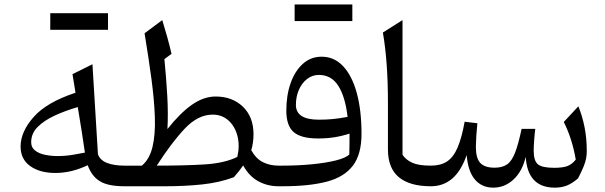

<svg xmlns="http://www.w3.org/2000/svg" viewBox="-20 -843 2739 869"><path d="M321.8 -423.3 308.1 -507.3 398.4 -552.2 423.3 -144.5Q433.6 -117.2 465.3 -105.2Q497.1 -93.3 543 -93.3H543.5V0H543Q469.2 0 432.1 -22.7Q395 -45.4 377 -95.2Q303.2 -60.1 231 -60.1Q160.2 -60.1 116.7 -91.3Q73.2 -122.6 73.2 -179.7Q73.2 -246.6 132.3 -313.5Q191.4 -380.4 321.8 -423.3ZM332 -358.4Q274.9 -341.8 227.1 -319.6Q179.2 -297.4 150.1 -268.1Q121.1 -238.8 121.1 -199.2Q121.1 -175.3 138.9 -161.6Q156.7 -147.9 184.1 -142.3Q211.4 -136.7 240.7 -136.7Q275.4 -136.7 308.3 -142.1Q341.3 -147.5 364.3 -152.3Q357.9 -198.7 350.3 -245.4Q342.8 -292 332 -358.4ZM207.5 -708V-783.2H468.8V-708Z M955.6 -406.2Q1031.7 -406.2 1079.6 -359.9Q1127.4 -313.5 1127.4 -235.8Q1127.4 -196.8 1117.2 -163.1Q1138.7 -124.5 1170.2 -108.9Q1201.7 -93.3 1240.7 -93.3H1241.2V0H1240.7Q1190.4 0 1148.9 -22.7Q1107.4 -45.4 1080.6 -94.2Q1063.5 -69.3 1038.6 -41Q973.6 -16.6 895.3 -8.3Q816.9 0 731.9 0H543.5Q527.3 0 527.3 -32.7V-60.5Q527.3 -93.3 543.5 -93.3H622.1Q656.7 -122.1 670.2 -178Q683.6 -233.9 680.9 -312.3Q678.2 -390.6 665.3 -486.8Q652.3 -583 634.3 -692.4L714.4 -752Q727.1 -710.9 737.5 -673.3Q748 -635.7 756.3 -599.1L724.1 -575.7Q732.4 -491.7 737.1 -408.7Q741.7 -325.7 737.8 -258.8Q794.9 -331.1 848.4 -368.7Q901.9 -406.2 955.6 -406.2ZM942.4 -324.2Q876.5 -324.2 816.9 -261.5Q757.3 -198.7 689.5 -93.3Q818.4 -93.3 907.2 -98.9Q996.1 -104.5 1054.2 -132.8Q1065.9 -184.1 1054.7 -227.5Q1043.5 -271 1014.2 -297.6Q984.9 -324.2 942.4 -324.2Z M1616.2 -236.8Q1616.2 -145 1577.4 -93.5Q1538.6 -42 1459.5 -21Q1380.4 0 1259.3 0H1241.2Q1225.1 0 1225.1 -32.7V-60.5Q1225.1 -93.3 1241.2 -93.3H1258.3Q1327.6 -93.3 1391.1 -99.4Q1454.6 -105.5 1500.2 -116.9Q1545.9 -128.4 1561 -144Q1561.5 -167 1561.8 -192.6Q1562 -218.3 1562 -238.3Q1527.3 -227.1 1493.4 -221.7Q1459.5 -216.3 1418.9 -216.3Q1342.8 -216.3 1309.3 -245.1Q1275.9 -273.9 1275.9 -342.3Q1275.9 -411.6 1295.4 -466.8Q1314.9 -522 1350.8 -554.2Q1386.7 -586.4 1436 -586.4Q1492.2 -586.4 1532.5 -543.9Q1572.8 -501.5 1594.5 -423.1Q1616.2 -344.7 1616.2 -236.8ZM1553.2 -314Q1542.5 -405.8 1511 -454.8Q1479.5 -503.9 1423.3 -503.9Q1393.6 -503.9 1369.9 -485.6Q1346.2 -467.3 1332.8 -436.5Q1319.3 -405.8 1319.3 -368.2Q1319.3 -301.3 1422.9 -301.3Q1457 -301.3 1487.1 -304.2Q1517.1 -307.1 1553.2 -314ZM1313.5 -747.6V-822.8H1574.7V-747.6Z M1801.8 -752V-142.6Q1816.4 -120.1 1845.2 -106.7Q1874 -93.3 1929.7 -93.3H1930.2V0H1929.7Q1834.5 0 1785.2 -41Q1735.8 -82 1735.8 -166.5V-378.4Q1735.8 -564.9 1712.9 -695.8Z M2491.2 6.3Q2367.7 6.3 2359.4 -133.3Q2344.2 -67.9 2304.4 -30.8Q2264.6 6.3 2212.4 6.3Q2160.2 6.3 2128.9 -31.2Q2097.7 -68.8 2092.3 -141.1Q2066.4 -67.9 2025.9 -33.9Q1985.4 0 1930.2 0Q1914.1 0 1914.1 -32.7V-60.5Q1914.1 -93.3 1930.2 -93.3Q1974.6 -93.3 2003.4 -112.3Q2032.2 -131.3 2051 -175Q2069.8 -218.8 2083 -292L2140.6 -285.2Q2137.7 -258.3 2135.7 -226.6Q2133.8 -194.8 2133.8 -177.7Q2133.8 -127.9 2153.3 -106Q2172.9 -84 2218.8 -84Q2253.4 -84 2274.9 -98.9Q2296.4 -113.8 2311.3 -152.1Q2326.2 -190.4 2340.8 -259.8H2402.8Q2400.4 -243.2 2397.9 -211.9Q2395.5 -180.7 2395.5 -160.6Q2395.5 -115.2 2414.6 -99.4Q2433.6 -83.5 2488.3 -83.5Q2527.8 -83.5 2548.6 -91.6Q2569.3 -99.6 2585.9 -120.6Q2578.1 -167 2564.5 -210Q2550.8 -252.9 2531.7 -291L2597.7 -361.8Q2615.2 -319.3 2625.5 -268.6Q2635.7 -217.8 2635.7 -159.7Q2635.7 -141.1 2632.6 -125Q2629.4 -108.9 2621.1 -88.4Q2612.8 -67.9 2596.2 -35.6Q2570.3 -13.2 2546.1 -3.4Q2522 6.3 2491.2 6.3Z"/></svg>

Font: Pinar DS3-Regular
Style: Regular
Weight: 400
Designer: Amin Abedi
Version: Version 2.000